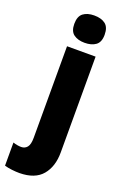

<svg xmlns="http://www.w3.org/2000/svg" viewBox="-234 -830 720 1124"><g transform="rotate(20 125.5 -268.5)"><path d="M146 -607Q189 -607 215 -626Q241 -645 241 -691Q241 -738 215.5 -757.5Q190 -777 146 -777Q103 -777 77.5 -757.5Q52 -738 52 -691Q52 -645 78 -626Q104 -607 146 -607ZM235 44V-553H57V17Q57 59 43 76Q29 93 6 93Q-18 93 -45 84V228Q-25 234 1 237Q27 240 49 240Q145 239 190 185.5Q235 132 235 44Z"/></g></svg>

Font: Noto Sans UI SemiCondensed Black
Style: Regular
Weight: 900
Width: 4
Designer: Monotype Design Team
Foundry: Monotype Imaging Inc.
Version: 1.001